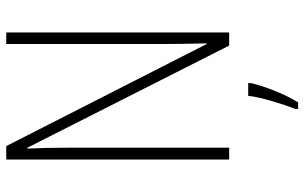

<svg xmlns="http://www.w3.org/2000/svg" viewBox="-200 -554 975 615"><g transform="rotate(-90 287.5 -246.5)"><path d="M491 0V-714H454V-211C454 -174 455 -120 456 -72H454L127 -714H84V0H122V-512C122 -566 121 -606 119 -646H122L449 0ZM329 70V61H288C284 102 260 177 246 212V221H267C295 176 317 117 329 70Z"/></g></svg>

Font: Noto Sans Gujarati Condensed ExtraLight
Style: Regular
Weight: 200
Width: 3
Designer: Jelle Bosma - Monotype Design Team, Universal Thirst
Foundry: Monotype Imaging Inc.
Version: Version 2.106